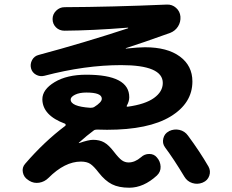

<svg xmlns="http://www.w3.org/2000/svg" viewBox="-20 -792 1040 861"><path d="M296.9 -345.7Q296.9 -314.5 384.8 -308.6Q395.5 -308.6 401.4 -311.5Q437.5 -334 436.5 -349.6Q436.5 -377 367.2 -377Q335.9 -377 316.4 -367.2Q296.9 -357.4 296.9 -345.7ZM400.4 -207Q371.1 -185.5 334 -152.3Q333 -151.4 333 -150.4H335Q377 -165 397.5 -165Q426.8 -165 447.3 -153.3Q467.8 -141.6 490.2 -112.3Q512.7 -83 526.4 -73.2Q540 -63.5 556.6 -63.5Q585 -63.5 612.3 -86.9Q627.9 -101.6 649.4 -101.6Q670.9 -101.6 683.6 -85.9Q699.2 -68.4 700.2 -44.9Q701.2 -21.5 683.6 -4.9Q624 49.8 559.6 49.8Q512.7 49.8 481.9 34.2Q451.2 18.6 422.9 -17.6Q400.4 -46.9 384.8 -57.1Q369.1 -67.4 342.8 -67.4Q270.5 -67.4 197.3 5.9Q179.7 23.4 155.8 27.3Q131.8 31.2 111.3 18.6L105.5 14.6Q86.9 2.9 82.5 -19Q78.1 -41 92.8 -57.6Q178.7 -157.2 272.5 -227.5Q274.4 -228.5 274.4 -232.4Q274.4 -236.3 271.5 -237.3Q170.9 -274.4 169.9 -346.7Q169.9 -390.6 225.1 -423.8Q280.3 -457 367.2 -457Q560.5 -457 559.6 -355.5Q559.6 -337.9 548.8 -318.4Q545.9 -313.5 552.7 -313.5Q630.9 -324.2 670.4 -352.5Q710 -380.9 710 -419.9Q710 -500 523.4 -500Q361.3 -500 178.7 -452.1Q159.2 -447.3 141.6 -457Q124 -466.8 119.1 -485.8Q114.3 -504.9 124 -522.9Q133.8 -541 154.3 -545.9Q354.5 -599.6 553.7 -665Q554.7 -665 554.7 -667Q554.7 -668 553.7 -668Q394.5 -655.3 269.5 -654.3Q246.1 -654.3 231 -669.4Q215.8 -684.6 215.8 -706.5Q215.8 -728.5 231.9 -744.1Q248 -759.8 269.5 -759.8Q478.5 -760.7 728.5 -771.5Q752 -772.5 769.5 -756.8Q787.1 -741.2 789.1 -717.8Q791 -693.4 778.3 -673.3Q765.6 -653.3 743.2 -644.5Q615.2 -598.6 544.9 -576.2Q543.9 -576.2 543.9 -575.2Q543.9 -574.2 545.9 -574.2Q601.6 -580.1 629.9 -580.1Q730.5 -580.1 786.6 -538.6Q842.8 -497.1 842.8 -426.8Q842.8 -329.1 744.6 -269.5Q646.5 -210 460 -210Q428.7 -210 415 -210.9Q405.3 -210.9 400.4 -207ZM806.6 0Q759.8 -78.1 719.7 -131.8Q707 -149.4 712.4 -171.4Q717.8 -193.4 737.3 -203.1L738.3 -204.1Q760.7 -214.8 784.7 -209.5Q808.6 -204.1 823.2 -183.6Q876 -112.3 915 -44.9Q925.8 -25.4 918.5 -3.9Q911.1 17.6 889.6 26.4L887.7 27.3Q865.2 36.1 842.3 28.8Q819.3 21.5 806.6 0Z"/></svg>

Font: Rounded Mgen+ 2m bold
Style: Bold
Weight: 700
Designer: [Source Han Sans]
Ryoko NISHIZUKA  (kana & ideographs); Paul D. Hunt (Latin, Greek & Cyrillic); Wenlong ZHANG  (bopomofo
Version: Version 1.059.20150602